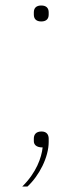

<svg xmlns="http://www.w3.org/2000/svg" viewBox="-20 -531 300 698"><path d="M130 -453C148 -453 157 -462 157 -478V-486C157 -502 148 -511 130 -511C112 -511 103 -502 103 -486V-478C103 -462 112 -453 130 -453ZM131 -53C111 -53 103 -42 103 -27V-18C103 -6 111 5 135 5C131 42 112 97 61 147H80C123 107 157 40 157 -15V-27C157 -42 149 -53 131 -53Z"/></svg>

Font: IBM Plex Arabic Thin
Style: Regular
Weight: 100
Designer: Mike Abbink, Paul van der Laan, Pieter van Rosmalen, Wael Morcos, Khajak Apelian
Foundry: Bold Monday
Version: Version 1.0